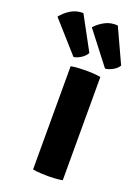

<svg xmlns="http://www.w3.org/2000/svg" viewBox="-229 -890 696 963"><g transform="rotate(20 119.0 -409.0)"><path d="M74 -551Q93 -555 117 -556Q141 -557 155 -557Q170 -557 191.2 -556Q212.5 -555 232.5 -551V0Q212.5 3.5 191.2 4.8Q170 6 155 6Q141 6 117 4.8Q93 3.5 74 0ZM226.5 -824 311 -640.5Q301 -623.5 279.5 -611.8Q258 -600 240 -599L107 -771Q128.5 -795 158.8 -811Q189 -827 226.5 -824ZM43 -823.5 139.5 -645.5Q130.5 -627.5 109.8 -614.5Q89 -601.5 71.5 -599.5L-73 -762Q-53.5 -787.5 -24 -805.8Q5.5 -824 43 -823.5Z"/></g></svg>

Font: Signika SC
Style: Bold
Weight: 700
Designer: Anna Giedryś
Foundry: Anna Giedryś
Version: Version 2.000; ttfautohint (v1.8.3) -l 8 -r 50 -G 200 -x 9 -